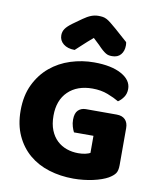

<svg xmlns="http://www.w3.org/2000/svg" viewBox="-95 -949 855 1039"><g transform="rotate(10 332.0 -429.5)"><path d="M614 -99Q614 -68 603 -53Q592 -38 568 -24Q554 -16 533 -8.5Q512 -1 487 4.5Q462 10 434.5 13Q407 16 380 16Q308 16 245 -3.5Q182 -23 135.5 -62.5Q89 -102 62 -161Q35 -220 35 -298Q35 -380 64.5 -441Q94 -502 142.5 -542.5Q191 -583 253.5 -603Q316 -623 382 -623Q477 -623 532.5 -592.5Q588 -562 588 -513Q588 -487 575 -468Q562 -449 545 -438Q520 -453 482.5 -467.5Q445 -482 398 -482Q314 -482 264.5 -434Q215 -386 215 -301Q215 -255 228.5 -221.5Q242 -188 265 -166.5Q288 -145 318 -134.5Q348 -124 382 -124Q404 -124 421 -128Q438 -132 447 -137V-231H340Q334 -242 328.5 -260Q323 -278 323 -298Q323 -334 339.5 -350Q356 -366 382 -366H551Q581 -366 597.5 -349.5Q614 -333 614 -303ZM357 -753Q323 -724 304 -706Q285 -688 266 -671Q227 -671 204 -689.5Q181 -708 181 -737Q181 -757 192 -773Q203 -789 229 -808L278 -843Q302 -860 321.5 -867.5Q341 -875 361 -875Q374 -875 384.5 -873.5Q395 -872 406 -866.5Q417 -861 430 -850.5Q443 -840 463 -823L533 -761Q534 -756 534.5 -752Q535 -748 535 -743Q535 -712 518.5 -692.5Q502 -673 471 -673Q461 -673 453 -674.5Q445 -676 436.5 -681Q428 -686 417 -695.5Q406 -705 391 -721Z"/></g></svg>

Font: Baloo Tamma
Style: Regular
Weight: 400
Designer: Divya Kowshik and Ek Type
Foundry: Ek Type
Version: Version 1.007;PS 1.000;hotconv 1.0.88;makeotf.lib2.5.647800